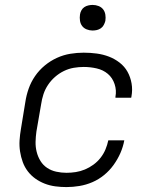

<svg xmlns="http://www.w3.org/2000/svg" viewBox="-20 -752 640 780"><path d="M250 8Q227 8 204.5 5Q182 2 161.5 -6Q141 -14 123.5 -26.5Q106 -39 93 -56Q80 -73 72.5 -93.5Q65 -114 61.5 -136.5Q58 -159 59.5 -182Q61 -205 65 -228L83 -338Q87 -365 96.5 -392Q106 -419 122.5 -443Q139 -467 162 -486Q185 -505 211.5 -517Q238 -529 265.5 -533.5Q293 -538 320 -538Q347 -538 373 -534.5Q399 -531 422.5 -522Q446 -513 466 -497.5Q486 -482 498 -460.5Q510 -439 514.5 -413Q519 -387 514 -360Q514 -359 513.5 -357.5Q513 -356 513 -355H449Q449 -356 449 -357Q449 -358 449 -359Q454 -385 445.5 -410.5Q437 -436 418 -452Q399 -468 373 -474Q347 -480 320 -480Q300 -480 279.5 -476.5Q259 -473 239.5 -463.5Q220 -454 203.5 -439.5Q187 -425 175 -407Q163 -389 156.5 -369Q150 -349 147 -328L128 -218Q125 -197 124.5 -176Q124 -155 129 -135Q134 -115 144.5 -98Q155 -81 171.5 -70Q188 -59 208.5 -54.5Q229 -50 250 -50Q269 -50 288 -53Q307 -56 325 -63.5Q343 -71 359.5 -83Q376 -95 388.5 -111Q401 -127 408.5 -145Q416 -163 420 -182H485Q480 -155 469 -130Q458 -105 441.5 -82Q425 -59 403 -41Q381 -23 355.5 -12Q330 -1 303 3.5Q276 8 250 8ZM356 -628Q344 -628 332.5 -632.5Q321 -637 314 -646Q307 -655 305 -667.5Q303 -680 305 -693Q306 -701 310.5 -709.5Q315 -718 322.5 -723Q330 -728 339 -730Q348 -732 356 -732Q369 -732 380.5 -727.5Q392 -723 399 -714Q406 -705 408 -692.5Q410 -680 408 -667Q406 -659 401.5 -650.5Q397 -642 389.5 -637Q382 -632 373.5 -630Q365 -628 356 -628Z"/></svg>

Font: Iosevka Curly LtExObl
Style: Regular
Weight: 300
Width: 7
Italic angle: -9°
Monospace: yes
Designer: Belleve Invis
Foundry: Belleve Invis
Version: Version 11.1.0; ttfautohint (v1.8.3)